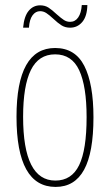

<svg xmlns="http://www.w3.org/2000/svg" viewBox="-20 -726 433 756"><path d="M199 10Q45 10 45 -266Q45 -537 197 -537Q276 -537 312 -466.5Q348 -396 348 -264Q348 -125 311 -57.5Q274 10 199 10ZM198 -15Q262 -15 291.5 -75.5Q321 -136 321 -265Q321 -386 292 -449Q263 -512 197 -512Q132 -512 101.5 -450Q71 -388 71 -266Q71 -15 198 -15ZM256 -617Q237 -617 222.5 -626Q208 -635 189 -653Q174 -667 162.5 -674.5Q151 -682 138 -682Q120 -682 108 -665.5Q96 -649 94 -617H71Q75 -662 93 -683.5Q111 -705 138 -705Q157 -705 171 -696Q185 -687 203 -670Q221 -654 232 -647Q243 -640 256 -640Q276 -640 288 -657.5Q300 -675 302 -706H324Q323 -662 304 -639.5Q285 -617 256 -617Z"/></svg>

Font: Noto Sans Display Thin Cond
Style: Regular
Weight: 250
Width: 3
Designer: Monotype Design team
Foundry: Monotype Imaging Inc.
Version: Version 1.000